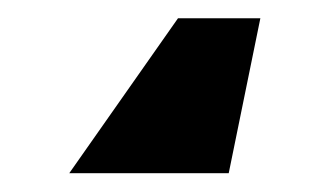

<svg xmlns="http://www.w3.org/2000/svg" viewBox="-20 36 352 207"><path d="M260.7 55.7 226.6 222.7H54.7L171.9 55.7Z"/></svg>

Font: Inter 16pt Black
Style: Regular
Weight: 900
Version: Version 4.001;git-66647c0bb